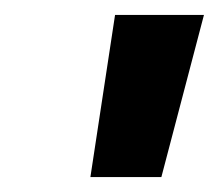

<svg xmlns="http://www.w3.org/2000/svg" viewBox="-20 -775 293 257"><path d="M101 -538 134 -755H253L196 -538Z"/></svg>

Font: DM Sans 17pt ExtraBold
Style: Italic
Weight: 800
Italic angle: -10°
Version: Version 4.004;gftools[0.9.30]